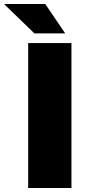

<svg xmlns="http://www.w3.org/2000/svg" viewBox="-89 -934 426 954"><path d="M51 0H266V-720H51ZM-69 -914 82 -768H235L136 -914Z"/></svg>

Font: Aspekta 950
Style: Regular
Weight: 950
Designer: Ivo Dolenc
Version: Version 2.000